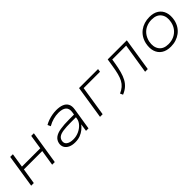

<svg xmlns="http://www.w3.org/2000/svg" viewBox="262 -1589 2686 2686"><g transform="rotate(-45 1605.0 -245.5)"><path d="M77 0 154 -492H207L174 -280H537L570 -492H622L544 0H492L529 -233H166L129 0Z M943 8Q883 8 841.5 -12Q800 -32 781.5 -67Q763 -102 772 -147Q783 -197 822 -226.5Q861 -256 932.5 -268Q1004 -280 1111 -280H1218L1210 -234H1100Q1006 -234 948 -226Q890 -218 861 -197Q832 -176 825 -139Q816 -93 851.5 -66.5Q887 -40 953 -40Q1011 -40 1063 -63.5Q1115 -87 1150 -125.5Q1185 -164 1192 -207L1210 -317Q1221 -387 1183.5 -419.5Q1146 -452 1068 -452Q1016 -452 963.5 -438Q911 -424 859 -394L839 -439Q873 -459 912.5 -472.5Q952 -486 993 -493Q1034 -500 1072 -500Q1138 -500 1184 -482Q1230 -464 1251.5 -424.5Q1273 -385 1262 -320L1211 0H1162L1179 -113H1180Q1157 -82 1122.5 -54Q1088 -26 1043.5 -9Q999 8 943 8Z M1439 0 1516 -492H1892L1885 -446H1561L1491 0Z M1886 9 1867 -32Q1915 -53 1948 -81.5Q1981 -110 2002.5 -150Q2024 -190 2038.5 -246Q2053 -302 2065 -379L2083 -492H2461L2384 0H2331L2402 -446H2127L2116 -377Q2103 -299 2086 -237Q2069 -175 2044 -128.5Q2019 -82 1980.5 -48Q1942 -14 1886 9Z M2836 8Q2752 8 2698 -27.5Q2644 -63 2623.5 -126.5Q2603 -190 2620 -273Q2632 -327 2659 -369.5Q2686 -412 2725 -441Q2764 -470 2812 -485Q2860 -500 2914 -500Q2998 -500 3051.5 -464.5Q3105 -429 3125.5 -366.5Q3146 -304 3130 -221Q3118 -166 3091 -123.5Q3064 -81 3025 -52Q2986 -23 2938 -7.5Q2890 8 2836 8ZM2837 -41Q2898 -41 2947.5 -64Q2997 -87 3031 -129.5Q3065 -172 3078 -233Q3098 -330 3053.5 -391Q3009 -452 2911 -452Q2852 -452 2802 -429.5Q2752 -407 2718.5 -364Q2685 -321 2671 -261Q2652 -163 2696 -102Q2740 -41 2837 -41Z"/></g></svg>

Font: Nunito Sans 7pt SemiExpanded ExtraLight
Style: Italic
Weight: 250
Width: 6
Italic angle: -9°
Designer: Vernon Adams
Foundry: Vernon Adams
Version: Version 3.101;gftools[0.9.27]